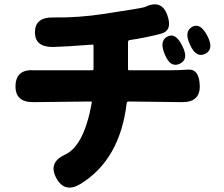

<svg xmlns="http://www.w3.org/2000/svg" viewBox="-20 -799 1040 891"><path d="M353 55Q280 99 241 27Q203 -45 281 -81Q370 -121 406 -323Q407 -328 402 -328L135 -325Q50 -324 52 -401Q54 -479 139 -473Q144 -473 185 -473H409Q414 -473 414 -478V-587Q414 -592 409 -592Q280 -582 227 -581Q142 -580 142 -649Q142 -719 226 -718Q343 -716 466 -735Q643 -762 651 -766Q729 -804 756 -730Q783 -656 725 -642Q656 -624 582 -613Q574 -612 574 -604V-478Q574 -473 579 -473H772Q813 -473 853 -476Q905 -479 907 -401Q909 -324 824 -325L577 -328Q569 -328 568 -321Q537 -58 353 55ZM814 -503Q771 -483 745 -546Q718 -608 756 -629Q795 -650 826 -586Q858 -523 814 -503ZM932 -549Q890 -529 862 -591Q833 -652 871 -674Q909 -696 942 -633Q975 -570 932 -549Z"/></svg>

Font: Resource Han Rounded TW Heavy
Style: Regular
Weight: 900
Designer: Cyano Hao (round all glyphs); Ryoko NISHIZUKA 西塚涼子 (kana, bopomofo & ideographs); Paul D. Hunt (Latin, Greek & Cyrillic)
Foundry: Cyano Hao
Version: 0.990